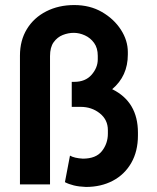

<svg xmlns="http://www.w3.org/2000/svg" viewBox="-20 -730 620 760"><path d="M320 10Q293 9 272.5 4Q252 -1 237 -9L257 -114Q274 -104 308 -102Q360 -102 383.5 -132Q407 -162 407 -201V-215Q407 -256 375 -281.5Q343 -307 299 -307H264V-406H274Q318 -406 342.5 -434Q367 -462 367 -495V-509Q367 -540 352.5 -560Q338 -580 316 -590Q294 -600 272 -600Q250 -600 228.5 -591.5Q207 -583 192.5 -563Q178 -543 178 -508V0H59V-510Q59 -570 86.5 -615Q114 -660 163 -685Q212 -710 274 -710Q336 -710 383.5 -682.5Q431 -655 458.5 -612.5Q486 -570 486 -524V-514Q486 -429 424 -377Q526 -327 526 -205V-194Q526 -131 499.5 -85Q473 -39 426.5 -14.5Q380 10 320 10Z"/></svg>

Font: Haskoy Bold
Style: Regular
Weight: 700
Designer: Ertekin Erdin
Foundry: Ertekin Erdin
Version: Version 1.500; ttfautohint (v1.8.3)